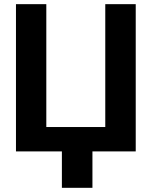

<svg xmlns="http://www.w3.org/2000/svg" viewBox="-20 -731 740 927"><path d="M57.1 -710.9H203.6V-117.7H488.3V-710.9H635.3V0H426.3V175.8H278.8V0H57.1Z"/></svg>

Font: Roboto
Style: Bold
Weight: 700
Designer: Google
Version: Version 2.134; 2016; ttfautohint (v1.6)